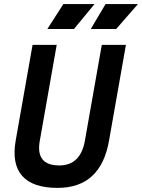

<svg xmlns="http://www.w3.org/2000/svg" viewBox="-20 -914 698 944"><path d="M263.2 9.8Q141.1 9.8 89.1 -49.1Q37.1 -107.9 57.1 -222.7L140.1 -693.4H258.8L175.8 -222.7Q153.3 -100.6 271.5 -100.6Q376 -100.6 397.5 -222.7L480.5 -693.4H599.1L516.1 -222.7Q475.6 9.8 263.2 9.8ZM212.9 -771.5 291.5 -894H444.8L343.8 -771.5ZM426.3 -771.5 499 -894H658.2L551.3 -771.5Z"/></svg>

Font: Cascadia Mono NF SemiBold
Style: Italic
Weight: 600
Italic angle: -10°
Monospace: yes
Designer: Aaron Bell
Foundry: Saja Typeworks
Version: Version 2404.023; ttfautohint (v1.8.4)